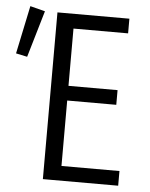

<svg xmlns="http://www.w3.org/2000/svg" viewBox="-52 -752 621 795"><g transform="rotate(5 259.0 -354.5)"><path d="M156 0V-693H455V-632H228V-394H432V-333H228V-61H469V0ZM47 -499 0 -509 42 -709 104 -693Z"/></g></svg>

Font: Ubuntu Sans Condensed
Style: Regular
Weight: 400
Width: 3
Designer: Dalton Maag Ltd
Foundry: Dalton Maag Ltd
Version: Version 1.006; ttfautohint (v1.8.4.7-5d5b)